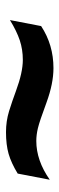

<svg xmlns="http://www.w3.org/2000/svg" viewBox="201 -651 198 640"><g transform="rotate(90 300.0 -331.0)"><path d="M420.4 -252Q383.8 -252 350.6 -262.2Q317.4 -272.5 283.2 -285.2Q221.2 -308.1 179.7 -308.1Q145 -308.1 114.3 -297.9Q83.5 -287.6 46.9 -265.1L66.9 -369.1Q129.4 -410.2 207 -410.2Q258.3 -410.2 321.3 -387.2Q384.3 -363.8 407 -358.4Q429.7 -353 449.7 -353Q515.1 -353 579.1 -397.9L558.6 -291Q523.4 -269.5 492.9 -260.7Q462.4 -252 420.4 -252Z"/></g></svg>

Font: Liberation Mono
Style: Bold Italic
Weight: 700
Italic angle: -12°
Monospace: yes
Designer: Steve Matteson
Foundry: Ascender Corporation
Version: Version 2.1.5